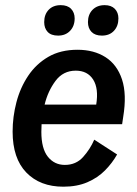

<svg xmlns="http://www.w3.org/2000/svg" viewBox="-20 -703 523 735"><path d="M222.5 11.7Q133.3 11.7 80.8 -42.5Q28.3 -96.7 28.3 -199.2Q28.3 -255.8 42.9 -311.7Q57.5 -367.5 87.9 -412.9Q118.3 -458.3 165 -485.4Q211.7 -512.5 276.7 -512.5Q339.2 -512.5 383.8 -484.2Q428.3 -455.8 447.1 -398.8Q465.8 -341.7 451.7 -255.8L447.5 -227.5H139.2Q138.3 -212.5 138.3 -198.3Q138.3 -134.2 163.3 -102.9Q188.3 -71.7 228.3 -71.7Q270.8 -71.7 297.9 -101.7Q325 -131.7 340.8 -168.3L428.3 -111.7Q410 -79.2 382.1 -50.8Q354.2 -22.5 314.6 -5.4Q275 11.7 222.5 11.7ZM270 -432.5Q221.7 -432.5 192.5 -393.3Q163.3 -354.2 150.8 -302.5H348.3Q358.3 -364.2 336.7 -398.3Q315 -432.5 270 -432.5ZM202.5 -566.7Q175.8 -566.7 162.5 -580.8Q149.2 -595 149.2 -618.3Q149.2 -647.5 166.2 -665.4Q183.3 -683.3 212.5 -683.3Q238.3 -683.3 252.1 -669.2Q265.8 -655 265.8 -632.5Q265.8 -603.3 248.3 -585Q230.8 -566.7 202.5 -566.7ZM370 -566.7Q344.2 -566.7 330.4 -580.8Q316.7 -595 316.7 -618.3Q316.7 -647.5 334.2 -665.4Q351.7 -683.3 380.8 -683.3Q405.8 -683.3 419.6 -669.2Q433.3 -655 433.3 -632.5Q433.3 -603.3 416.2 -585Q399.2 -566.7 370 -566.7Z"/></svg>

Font: Familjen Grotesk GF Medium
Style: Italic
Weight: 500
Designer: Anders Wikstroem, Jonas Baeckman, Matilda Gysing, Kristian Moeller
Foundry: Familjen STHML AB
Version: Version 2.000; Beta; Release 4; Build 6